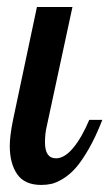

<svg xmlns="http://www.w3.org/2000/svg" viewBox="-20 -520 311 546"><path d="M85 -500H186L112.8 -160.2Q107.9 -139.6 107.9 -115.2Q107.9 -69.8 139.2 -69.8Q163.1 -69.8 187.5 -98.6Q211.9 -127.4 233.9 -179.2H271Q252.4 -131.3 232.2 -96.2Q211.9 -61 194.6 -41.7Q177.2 -22.5 158.4 -11.2Q139.6 0 126.2 2.9Q112.8 5.9 97.2 5.9Q49.8 5.9 28.8 -24.7Q7.8 -55.2 7.8 -105Q7.8 -133.8 17.1 -179.2Z"/></svg>

Font: Lobster Two
Style: Italic
Weight: 400
Designer: Pablo Impallari
Foundry: Pablo Impallari. www.impallari.com
Version: Version 1.006